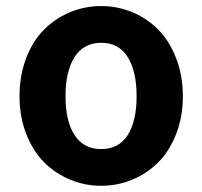

<svg xmlns="http://www.w3.org/2000/svg" viewBox="-20 -594 661 628"><path d="M43.9 -279.3Q43.9 -346.7 65.4 -403.3Q86.9 -460 124 -497.1Q161.1 -534.2 209.5 -554.2Q257.8 -574.2 311 -574.2Q364.3 -574.2 412.6 -554.2Q460.9 -534.2 497.6 -497.1Q534.2 -460 556.2 -403.3Q578.1 -346.7 578.1 -279.3Q578.1 -211.9 556.2 -155.8Q534.2 -99.6 497.6 -63Q460.9 -26.4 412.6 -6.3Q364.3 13.7 311 13.7Q257.8 13.7 209.5 -6.3Q161.1 -26.4 124.5 -63Q87.9 -99.6 65.9 -155.8Q43.9 -211.9 43.9 -279.3ZM426.8 -279.3Q426.8 -361.3 397.5 -407.7Q368.2 -454.1 311 -454.1Q253.9 -454.1 224.1 -407.7Q194.3 -361.3 194.3 -279.3Q194.3 -197.3 224.1 -151.9Q253.9 -106.4 311 -106.4Q368.2 -106.4 397.5 -151.9Q426.8 -197.3 426.8 -279.3Z"/></svg>

Font: Gen Jyuu GothicX Bold
Style: Bold
Weight: 700
Designer: Ryoko NISHIZUKA (kana &amp; ideographs); Paul D. Hunt (Latin, Greek &amp; Cyrillic); Wenlong ZHANG (bopomofo); Sandoll C
Version: Version 1.058.20140828